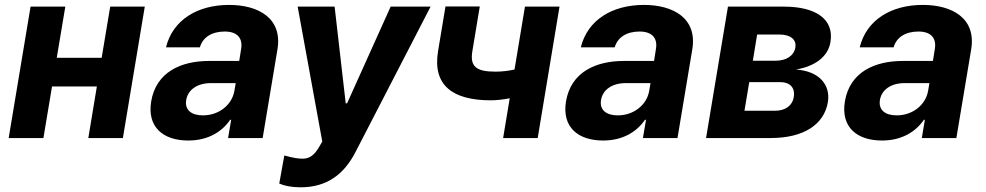

<svg xmlns="http://www.w3.org/2000/svg" viewBox="-20 -573 4093 797"><path d="M251.1 -545.5H106.9L16 0H160.2L196 -214.1H382.1L346.6 0H490.1L581 -545.5H437.5L402 -333.1H215.6Z M761.7 10.3C842.3 10.3 900.6 -24.9 935.4 -75.6H939.6L926.8 0H1070.3L1131.7 -367.9C1153.4 -497.9 1051.8 -552.6 931.1 -552.6C800.1 -552.6 697.1 -490.8 669 -376.4H809.7C821.7 -418.3 859 -442.1 913 -442.1C964.1 -442.1 987.9 -415.5 981.2 -371.4L973 -320H848C730.8 -320 628.2 -273.8 607.6 -152.3C589.8 -44.7 658 10.3 761.7 10.3ZM752.8 -157.3C759.6 -199.9 798.3 -228.3 856.5 -228H958.5L952.8 -195C942.5 -137.4 888.8 -94.1 822.4 -94.1C775.2 -94.1 746.4 -116.1 752.8 -157.3Z M1228 204.5C1339.8 204.5 1409.4 147.7 1455.3 58.9L1767.4 -545.5H1601.6L1420.8 -144.2H1415.1L1369 -545.5H1215.6L1317.8 14.6L1304.3 37.6C1285.2 71 1264.9 84.5 1240.1 85.6C1220.2 86.3 1199.2 83.1 1160.2 72.4L1139.2 188.9C1160.2 198.2 1189.3 204.5 1228 204.5Z M2302.6 -545.5H2159.1L2115.8 -284.4C2088.8 -278.4 2062.9 -275.6 2036.6 -275.6C1956.3 -275.6 1930.4 -296.9 1940.7 -360.1L1971.6 -546.2H1829.2L1798.3 -360.1C1774.9 -218 1860.1 -156.6 2017 -156.6C2040.8 -156.6 2068.9 -159.8 2095.9 -165.1L2068.5 0H2212Z M2483.7 10.3C2564.3 10.3 2622.5 -24.9 2657.3 -75.6H2661.6L2648.8 0H2792.3L2853.7 -367.9C2875.4 -497.9 2773.8 -552.6 2653.1 -552.6C2522 -552.6 2419 -490.8 2391 -376.4H2531.6C2543.7 -418.3 2581 -442.1 2634.9 -442.1C2686.1 -442.1 2709.9 -415.5 2703.1 -371.4L2695 -320H2570C2452.8 -320 2350.1 -273.8 2329.5 -152.3C2311.8 -44.7 2380 10.3 2483.7 10.3ZM2474.8 -157.3C2481.5 -199.9 2520.2 -228.3 2578.5 -228H2680.4L2674.7 -195C2664.4 -137.4 2610.8 -94.1 2544.4 -94.1C2497.2 -94.1 2468.4 -116.1 2474.8 -157.3Z M2910.9 0H3179C3315.7 0 3400.9 -55.8 3416.5 -148.8C3428.3 -220.5 3381 -277.7 3284.1 -284.4C3364.3 -297.9 3417.6 -338.8 3427.2 -398.1C3443.2 -492.2 3368.3 -545.5 3234 -545.5H3001.8ZM3070.3 -113.3 3090.2 -232.2H3217.7C3259.6 -232.2 3281.6 -208.8 3274.9 -169.7C3269.5 -134.9 3240.1 -113.3 3197.8 -113.3ZM3105.1 -321 3122.9 -429.7H3214.5C3261.4 -429.7 3286.9 -409.1 3281.6 -376.1C3275.9 -342 3244.7 -321 3199.9 -321Z M3641.3 10.3C3721.9 10.3 3780.2 -24.9 3815 -75.6H3819.2L3806.5 0H3949.9L4011.4 -367.9C4033 -497.9 3931.5 -552.6 3810.7 -552.6C3679.7 -552.6 3576.7 -490.8 3548.7 -376.4H3689.3C3701.3 -418.3 3738.6 -442.1 3792.6 -442.1C3843.8 -442.1 3867.5 -415.5 3860.8 -371.4L3852.6 -320H3727.6C3610.4 -320 3507.8 -273.8 3487.2 -152.3C3469.5 -44.7 3537.6 10.3 3641.3 10.3ZM3632.5 -157.3C3639.2 -199.9 3677.9 -228.3 3736.2 -228H3838.1L3832.4 -195C3822.1 -137.4 3768.5 -94.1 3702.1 -94.1C3654.8 -94.1 3626.1 -116.1 3632.5 -157.3Z"/></svg>

Font: Magic Ui Pro
Style: Bold Italic
Weight: 700
Italic angle: -9.39999°
Designer: Stefan Endress, Andreas Faust
Version: Version 1.000;FEAKit 1.0